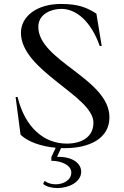

<svg xmlns="http://www.w3.org/2000/svg" viewBox="-20 -735 628 972"><path d="M310 15C426 15 534 -30 534 -141C534 -336 174 -427 174 -599C174 -664 239 -690 291 -690C367 -690 441 -626 485 -502H495L468 -666C421 -696 378 -715 288 -715C168 -715 86 -653 86 -569C86 -376 453 -249 453 -114C453 -41 393 -8 318 -8C204 -8 107 -88 69 -244H59L84 -53C122 -17 187 6 262 13L240 60V79C291 79 341 101 341 139C341 176 302 198 262 198C242 198 222 193 206 181L198 196C216 211 244 217 271 217C328 217 391 187 391 134C391 94 350 57 269 59L289 15Z"/></svg>

Font: Sprat
Style: Regular
Weight: 400
Designer: Ethan Nakache
Foundry: Collletttivo
Version: Version 2.000;Glyphs 3.2 (3217)